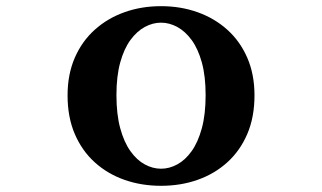

<svg xmlns="http://www.w3.org/2000/svg" viewBox="-20 -580 1040 620"><path d="M500 -560.1Q563.5 -560.1 618.2 -540.5Q672.9 -521 714.1 -483.9Q755.4 -446.8 778.6 -393.3Q801.8 -339.8 801.8 -272Q801.8 -201.7 778.6 -147.5Q755.4 -93.3 714.1 -55.9Q672.9 -18.6 618.2 0.7Q563.5 20 500 20Q436.5 20 381.8 0.7Q327.1 -18.6 285.9 -55.9Q244.6 -93.3 221.4 -147.5Q198.2 -201.7 198.2 -272Q198.2 -339.8 221.4 -393.3Q244.6 -446.8 285.9 -483.9Q327.1 -521 381.8 -540.5Q436.5 -560.1 500 -560.1ZM500 -506.8Q473.1 -506.8 447.5 -492.9Q421.9 -479 401.1 -450.7Q380.4 -422.4 368.2 -378.2Q356 -334 356 -272.9Q356 -210.9 368.2 -166Q380.4 -121.1 401.1 -92Q421.9 -63 447.5 -49.1Q473.1 -35.2 500 -35.2Q526.9 -35.2 552.5 -49.1Q578.1 -63 598.9 -92Q619.6 -121.1 631.8 -166Q644 -210.9 644 -272.9Q644 -334 631.8 -378.2Q619.6 -422.4 598.9 -450.7Q578.1 -479 552.5 -492.9Q526.9 -506.8 500 -506.8Z"/></svg>

Font: BIZ UDMincho
Style: Bold
Weight: 700
Monospace: yes
Designer: TypeBank Co., Ltd.
Foundry: Morisawa Inc.
Version: Version 1.06